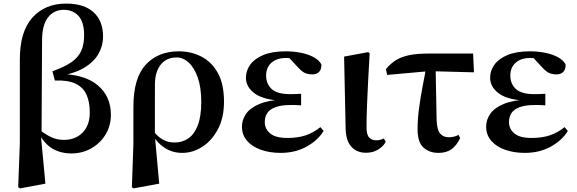

<svg xmlns="http://www.w3.org/2000/svg" viewBox="-20 -839 3229 1074"><path d="M81.8 208.4 91 -37.8V-507.3Q91 -662.6 161.5 -740.8Q232 -819 350 -819Q450.5 -819 503.5 -770.3Q556.6 -721.6 556.6 -633.4Q556.6 -583.7 530.9 -537.9Q505.2 -492.2 449.2 -459Q393.2 -425.8 300.8 -413V-426Q451 -425.4 525.6 -363Q600.3 -300.6 600.3 -197.9Q600.3 -134.9 569.9 -85.6Q539.5 -36.4 489.5 -8.6Q439.5 19.3 380.1 19.3Q317.7 19.3 271.7 -8.7Q225.7 -36.6 193 -100.4H190.3L200.7 -114.1Q232 -88.1 265.5 -72.3Q298.9 -56.5 337 -56.5Q401.8 -56.5 442 -97.2Q482.2 -137.9 482.2 -209.4Q482.2 -268.6 463.9 -309.5Q445.5 -350.5 402.8 -370.9Q360.1 -391.4 286.9 -388.7L273.1 -440.3Q340.5 -464.2 379.3 -491Q418 -517.9 434.3 -554.3Q450.6 -590.7 450.6 -641Q450.6 -715.2 419.4 -749.6Q388.1 -784.1 336.4 -784.1Q282.8 -784.1 249.8 -743.3Q216.9 -702.5 215.4 -620.3L212.5 -95.2L208.3 -85L234 188.3L92.4 214.7Z M717.7 208.4 726.1 -31.5 726.3 -243.1Q726.3 -402.7 795.4 -477.3Q864.4 -551.9 980.5 -551.9Q1048.7 -551.9 1106.1 -522.7Q1163.6 -493.4 1198.3 -431.4Q1233 -369.4 1233 -270Q1233 -180.9 1199.2 -116.7Q1165.3 -52.5 1112 -18.2Q1058.6 16.2 1000 16.2Q944.4 16.2 901.7 -11.6Q858.9 -39.4 832.9 -84.8H828.5L844.4 -98.6Q864.6 -72.5 893 -57.2Q921.3 -41.8 956.5 -41.8Q1000.8 -41.8 1034.1 -65.2Q1067.4 -88.6 1086.6 -138.6Q1105.8 -188.7 1105.8 -268.3Q1105.8 -350.3 1086.1 -405.7Q1066.4 -461.1 1035.2 -489.4Q1004.1 -517.7 968 -517.7Q912 -517.7 879.8 -478.3Q847.6 -438.9 846.6 -369.3L846.3 -86.8L846.7 -74.4L870.6 188.3L727.2 214.7Z M1549.9 16.2Q1488.5 16.2 1439.4 -1.2Q1390.4 -18.5 1361.9 -51.5Q1333.4 -84.5 1333.4 -130.8Q1333.4 -168.4 1356 -201.7Q1378.6 -235 1430.8 -257.1Q1483 -279.1 1571.4 -283.1V-274.3Q1456.6 -278.8 1406.1 -315.2Q1355.6 -351.5 1355.6 -404.7Q1355.6 -443.9 1379.9 -477.5Q1404.2 -511 1453.6 -531.5Q1503.1 -551.9 1578 -551.9Q1622 -551.9 1662.7 -543.9Q1703.5 -535.8 1733.9 -519.6Q1764.3 -503.3 1777.7 -479.2Q1779.2 -452.9 1765.8 -437.9Q1752.4 -422.9 1727.1 -422.9Q1705.6 -422.9 1687.6 -429.9Q1669.7 -436.8 1643.2 -466.1L1580.2 -533.9L1641.5 -534.8L1663.7 -509.1Q1636.5 -511.9 1617.4 -513.3Q1598.2 -514.7 1580.4 -514.7Q1528.6 -514.7 1498.6 -488.3Q1468.6 -461.8 1468.6 -416.3Q1468.6 -370.3 1499.5 -341.3Q1530.5 -312.4 1603.1 -312.4Q1617.8 -312.4 1631.7 -312.9Q1645.7 -313.4 1664.4 -314.4V-249.8Q1641.3 -251.6 1629.5 -251.6Q1617.7 -251.6 1608.3 -251.6Q1551.7 -251.6 1519.6 -239.1Q1487.6 -226.7 1474.3 -205.6Q1461.1 -184.5 1461.1 -156.2Q1461.1 -117.7 1491.4 -92.5Q1521.7 -67.3 1587.1 -67.3Q1647.3 -67.3 1691 -82.4Q1734.6 -97.5 1772.2 -127.9L1790.3 -106.5Q1757.7 -53.4 1694.5 -18.6Q1631.3 16.2 1549.9 16.2Z M2026.8 15.5Q1976.4 15.5 1945.6 -18.1Q1914.9 -51.7 1913.4 -119.2L1904.8 -522.4L2039.5 -547.4L2047.7 -540.7Q2042.3 -445.9 2038.9 -378.9Q2035.6 -311.9 2033.6 -265.3Q2031.6 -218.6 2030.9 -185.7Q2030.3 -152.8 2030.3 -126.4Q2030.3 -84 2045.6 -69.1Q2060.9 -54.2 2083.5 -54.2Q2097.7 -54.2 2108 -57.2Q2118.3 -60.2 2126.8 -64.5L2137.7 -46.8Q2128 -24.2 2098.4 -4.4Q2068.8 15.5 2026.8 15.5Z M2145.6 -419.9 2138.9 -452.5Q2165.1 -484.3 2196.1 -503.2Q2227.2 -522.2 2270.8 -530.8Q2314.3 -539.4 2376.8 -539.4H2626.4L2631.3 -434.4L2380.7 -441ZM2432.7 16.2Q2381.6 16.2 2348.7 -13.8Q2315.8 -43.7 2315.8 -114.6Q2315.8 -171.5 2323.8 -231.4Q2331.8 -291.4 2342.9 -350Q2353.9 -408.6 2363.8 -459.8H2416.7L2422.4 -165.9Q2424.4 -113.3 2441.8 -92.3Q2459.3 -71.3 2489.5 -71.3Q2505.8 -71.3 2518.9 -74.4Q2532 -77.6 2544.8 -84.6L2554 -66.6Q2534.4 -24.9 2505.7 -4.3Q2477.1 16.2 2432.7 16.2Z M2915.9 16.2Q2854.5 16.2 2805.4 -1.2Q2756.4 -18.5 2727.9 -51.5Q2699.4 -84.5 2699.4 -130.8Q2699.4 -168.4 2722 -201.7Q2744.6 -235 2796.8 -257.1Q2849 -279.1 2937.4 -283.1V-274.3Q2822.6 -278.8 2772.1 -315.2Q2721.6 -351.5 2721.6 -404.7Q2721.6 -443.9 2745.9 -477.5Q2770.2 -511 2819.6 -531.5Q2869.1 -551.9 2944 -551.9Q2988 -551.9 3028.7 -543.9Q3069.5 -535.8 3099.9 -519.6Q3130.3 -503.3 3143.7 -479.2Q3145.2 -452.9 3131.8 -437.9Q3118.4 -422.9 3093.1 -422.9Q3071.6 -422.9 3053.6 -429.9Q3035.7 -436.8 3009.2 -466.1L2946.2 -533.9L3007.5 -534.8L3029.7 -509.1Q3002.5 -511.9 2983.4 -513.3Q2964.2 -514.7 2946.4 -514.7Q2894.6 -514.7 2864.6 -488.3Q2834.6 -461.8 2834.6 -416.3Q2834.6 -370.3 2865.5 -341.3Q2896.5 -312.4 2969.1 -312.4Q2983.8 -312.4 2997.7 -312.9Q3011.7 -313.4 3030.4 -314.4V-249.8Q3007.3 -251.6 2995.5 -251.6Q2983.7 -251.6 2974.3 -251.6Q2917.7 -251.6 2885.6 -239.1Q2853.6 -226.7 2840.3 -205.6Q2827.1 -184.5 2827.1 -156.2Q2827.1 -117.7 2857.4 -92.5Q2887.7 -67.3 2953.1 -67.3Q3013.3 -67.3 3057 -82.4Q3100.6 -97.5 3138.2 -127.9L3156.3 -106.5Q3123.7 -53.4 3060.5 -18.6Q2997.3 16.2 2915.9 16.2Z"/></svg>

Font: Source Han Serif JP VF
Style: Regular
Weight: 250
Designer: Ryoko NISHIZUKA 西塚涼子 (kana & ideographs); Frank Grießhammer (Latin, Greek & Cyrillic); Wenlong ZHANG 张文龙 (bopomofo); San
Foundry: Adobe
Version: Version 2.001;hotconv 1.1.0;makeotfexe 2.6.0